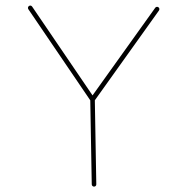

<svg xmlns="http://www.w3.org/2000/svg" viewBox="-20 -672 678 700"><path d="M85.4 -649.9Q82.5 -647.9 82 -644.5Q81.5 -641.1 83.5 -638.2L310.5 -304.2Q313 -301.3 316.4 -301Q319.8 -300.8 322.8 -302.7Q323.2 -303.2 323.5 -303.5Q323.7 -303.7 324.2 -304.2L559.6 -633.8Q561.5 -636.7 561 -640.1Q560.5 -643.6 557.6 -645.5Q554.7 -647.5 551.3 -647Q547.9 -646.5 545.9 -643.6L317.4 -324.2L97.2 -647.9Q95.2 -650.9 91.8 -651.6Q88.4 -652.3 85.4 -649.9ZM322.8 8.3Q326.7 8.3 328.9 5.9Q331.1 3.4 331.1 0L325.7 -309.1Q325.7 -313 323.5 -315.2Q321.3 -317.4 317.4 -317.4Q314 -317.4 311.5 -315.2Q309.1 -313 309.1 -309.1L314.5 0Q314.5 3.4 316.9 5.9Q319.3 8.3 322.8 8.3Z"/></svg>

Font: Mikhak VF
Style: Regular
Weight: 100
Designer: Amin Abedi
Version: Version 3.001